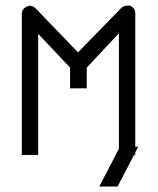

<svg xmlns="http://www.w3.org/2000/svg" viewBox="-20 -618 580 704"><path d="M298 -370V-294H237V-370L120 -494V-50H60V-566Q60 -586 79 -594Q85 -597 90 -597Q101 -597 111 -587L266 -426L425 -589Q433 -597 446 -597Q447 -597 449.5 -597.5Q452 -598 453.5 -598Q454 -598 457 -597Q476 -589 476 -568V-80H487L476 -59V-50H471.5L411 66H344L416 -72.5V-496Z"/></svg>

Font: 3270 Nerd Font
Style: Regular
Weight: 400
Monospace: yes
Version: Version 3.0.1;Nerd Fonts 3.3.0